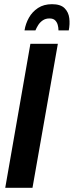

<svg xmlns="http://www.w3.org/2000/svg" viewBox="-20 -896 352 916"><path d="M5 0 125 -687H256L135 0ZM97 -751Q102 -783 118 -811.5Q134 -840 161.5 -858Q189 -876 228 -876Q269 -876 288 -857Q307 -838 310.5 -809.5Q314 -781 308 -751H259Q259 -764 255.5 -777Q252 -790 243 -799Q234 -808 216 -808Q197 -808 183.5 -798.5Q170 -789 162 -776Q154 -763 149 -751Z"/></svg>

Font: Archivo ExtraCondensed
Style: Bold Italic
Weight: 700
Width: 2
Italic angle: -10°
Designer: Hector Gatti
Foundry: Omnibus-Type
Version: Version 2.001